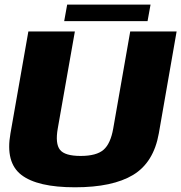

<svg xmlns="http://www.w3.org/2000/svg" viewBox="-20 -812 789 836"><path d="M306.5 3.5Q470.5 3.5 559.8 -50.5Q649 -104.5 671.5 -231L749 -675H547L473 -252.5Q461.5 -186.5 430.8 -159.8Q400 -133 331 -133Q262 -133 241 -160Q220 -187 231.5 -252.5L306 -675H103.5L25.5 -231Q3 -104.5 73 -50.5Q143 3.5 306.5 3.5ZM259.5 -720H622.5L635.5 -792H272.5Z"/></svg>

Font: Anybody Thin ExtraBold
Style: Italic
Weight: 800
Italic angle: -10°
Version: Version 1.113;gftools[0.9.25]